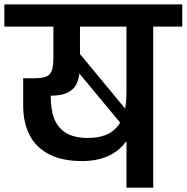

<svg xmlns="http://www.w3.org/2000/svg" viewBox="-56 -861 856 881"><path d="M524.3 0V-210.3H521Q490.3 -167.3 440.3 -145Q390.3 -122.7 325 -122Q231 -121.3 169.8 -152.8Q108.7 -184.3 79.5 -241.8Q50.3 -299.3 50.3 -377.3V-502H103Q141 -502 159.2 -511Q177.3 -520 183.2 -541.5Q189 -563 189 -600V-739H-36V-840.7H780.3V-739H647V0ZM177 -422Q176.7 -387.3 181.7 -357.5Q186.7 -327.7 198.5 -303.8Q210.3 -280 230 -263Q249.7 -246 278.7 -237Q307.7 -228 346.7 -228Q391.7 -228 425 -240.2Q458.3 -252.3 480.5 -277.5Q502.7 -302.7 513.5 -342.7Q524.3 -382.7 524.3 -438V-739H311V-581Q311 -553 308.3 -524.8Q305.7 -496.7 294 -473.5Q282.3 -450.3 254.5 -436.2Q226.7 -422 177 -422ZM213.3 -638 283.7 -646 596 -268.7 525.3 -262Z"/></svg>

Font: Matangi Light
Style: Regular
Weight: 300
Designer: Prashant Pant
Foundry: The Graphic Ant
Version: Version 3.002